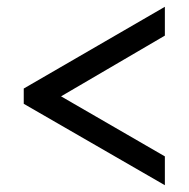

<svg xmlns="http://www.w3.org/2000/svg" viewBox="-20 -641 556 566"><path d="M466 -95V-180L160 -357L466 -536V-621L50 -380V-335Z"/></svg>

Font: Noto Serif Devanagari SemiCondensed Black
Style: Regular
Weight: 900
Width: 4
Designer: Universal Thirst, Indian Type Foundry and the Monotype Design Team
Foundry: Monotype Imaging Inc.
Version: Version 2.004